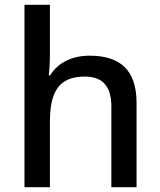

<svg xmlns="http://www.w3.org/2000/svg" viewBox="-20 -780 667 800"><path d="M188 -558V-760H82V0H188V-271C188 -393 222 -461 333 -461C409 -461 444 -419 444 -336V0H549V-351C549 -489 480 -548 353 -548C285 -548 223 -522 189 -466H183C186 -489 188 -522 188 -558Z"/></svg>

Font: Noto Sans Canadian Aboriginal Medium
Style: Regular
Weight: 500
Designer: Monotype Design Team, Typotheque's Kevin King
Foundry: Monotype Imaging Inc.
Version: Version 2.004